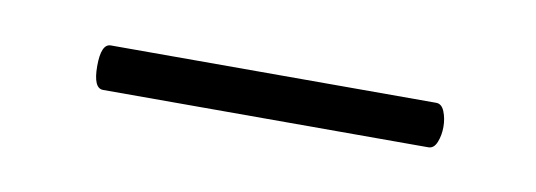

<svg xmlns="http://www.w3.org/2000/svg" viewBox="-23 -561 380 136"><g transform="rotate(10 166.5 -493.0)"><path d="M44 -493Q44 -509 51 -509H285Q289 -509 291 -504Q293 -499 293 -493Q293 -487 291 -482Q289 -477 285 -477H51Q44 -477 44 -493Z"/></g></svg>

Font: Cormorant Upright Medium
Style: Regular
Weight: 500
Designer: Christian Thalmann (Catharsis Fonts)
Foundry: Catharsis Fonts
Version: Version 3.302